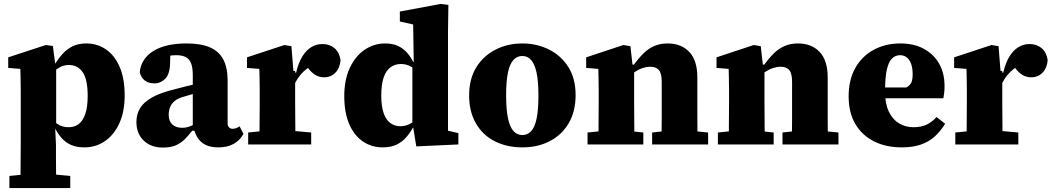

<svg xmlns="http://www.w3.org/2000/svg" viewBox="-20 -738 5379 981"><path d="M28 223V161L129 151H233L339 161V223ZM84 223Q85 181 85 142.5Q85 104 85.5 68.5Q86 33 86 -2V-273Q86 -296 85.5 -314.5Q85 -333 85 -350Q85 -367 84 -386L22 -391V-445L214 -508L250 -503L262 -413L267 -405V-90L262 -83L266 3Q266 36 266 71Q266 106 266.5 144Q267 182 267 223ZM412 15Q371 15 343 2.5Q315 -10 295.5 -32Q276 -54 261 -83H217L222 -153Q247 -123 272 -105.5Q297 -88 331 -88Q361 -88 382.5 -104.5Q404 -121 416 -156.5Q428 -192 428 -248Q428 -332 402.5 -369Q377 -406 332 -406Q307 -406 286 -394.5Q265 -383 248 -367.5Q231 -352 218 -338L213 -411H261Q280 -441 301.5 -464.5Q323 -488 352 -502Q381 -516 421 -516Q477 -516 521.5 -485.5Q566 -455 591.5 -396Q617 -337 617 -250Q617 -167 589.5 -107.5Q562 -48 515.5 -16.5Q469 15 412 15Z M812 16Q752 16 714.5 -19.5Q677 -55 677 -115Q677 -154 695.5 -185Q714 -216 757.5 -240.5Q801 -265 877 -283Q902 -290 927 -296Q952 -302 977 -308Q1002 -314 1026 -320V-276Q999 -267 969 -258.5Q939 -250 912 -242Q888 -235 872 -221.5Q856 -208 849 -190.5Q842 -173 842 -151Q842 -119 860.5 -102Q879 -85 911 -85Q926 -85 940 -89Q954 -93 969.5 -101Q985 -109 1004 -121L1009 -70H962Q944 -47 925 -27.5Q906 -8 879.5 4Q853 16 812 16ZM1096 15Q1040 15 1009.5 -11.5Q979 -38 970 -85L965 -87V-353Q965 -392 956.5 -414Q948 -436 929.5 -446Q911 -456 881 -456Q859 -456 837.5 -452Q816 -448 792 -441L851 -490L849 -416Q848 -360 824.5 -336Q801 -312 770 -312Q739 -312 720 -326.5Q701 -341 694 -369Q701 -438 763 -477Q825 -516 934 -516Q1006 -516 1052.5 -496Q1099 -476 1121 -434Q1143 -392 1143 -327V-108Q1143 -95 1150 -87.5Q1157 -80 1168 -80Q1177 -80 1186 -83Q1195 -86 1204 -93L1224 -54Q1206 -21 1174 -3Q1142 15 1096 15Z M1248 0V-61L1349 -71H1459L1570 -61V0ZM1305 0Q1306 -30 1306 -67Q1306 -104 1306.5 -143Q1307 -182 1307 -215V-273Q1307 -297 1306.5 -315Q1306 -333 1306 -350Q1306 -367 1305 -386L1242 -391V-445L1433 -508L1469 -502L1479 -376L1488 -375V-215Q1488 -182 1488.5 -143Q1489 -104 1489 -67Q1489 -30 1490 0ZM1473 -275 1453 -367H1493Q1505 -418 1525 -450Q1545 -482 1571 -497.5Q1597 -513 1627 -513Q1664 -513 1689 -492Q1714 -471 1720 -431Q1717 -391 1694 -367Q1671 -343 1636 -343Q1611 -343 1590.5 -355.5Q1570 -368 1553 -392L1535 -417L1583 -407Q1545 -391 1515.5 -356Q1486 -321 1473 -275Z M1935 15Q1879 15 1834.5 -15Q1790 -45 1764.5 -103.5Q1739 -162 1739 -247Q1739 -331 1767.5 -391.5Q1796 -452 1843.5 -484Q1891 -516 1947 -516Q1987 -516 2014 -503Q2041 -490 2059.5 -469Q2078 -448 2092 -421H2136L2131 -353Q2108 -380 2083.5 -395.5Q2059 -411 2028 -411Q1998 -411 1975 -394Q1952 -377 1940 -341.5Q1928 -306 1928 -250Q1928 -197 1939.5 -162Q1951 -127 1973.5 -110Q1996 -93 2026 -93Q2058 -93 2084.5 -111Q2111 -129 2133 -158L2139 -91H2093Q2076 -60 2055 -36Q2034 -12 2005 1.5Q1976 15 1935 15ZM2107 10 2091 -88 2087 -90V-411L2094 -416L2091 -613L2023 -628V-679L2232 -718L2271 -713L2269 -574V-70L2322 -58V0Z M2649 15Q2570 15 2508.5 -16Q2447 -47 2412 -107Q2377 -167 2377 -250Q2377 -335 2413.5 -394Q2450 -453 2512 -484.5Q2574 -516 2649 -516Q2723 -516 2785 -485Q2847 -454 2884 -395.5Q2921 -337 2921 -252Q2921 -168 2885.5 -108Q2850 -48 2788.5 -16.5Q2727 15 2649 15ZM2649 -48Q2675 -48 2693.5 -67.5Q2712 -87 2721.5 -131Q2731 -175 2731 -249Q2731 -323 2721.5 -367Q2712 -411 2693.5 -431.5Q2675 -452 2649 -452Q2622 -452 2603.5 -432Q2585 -412 2575.5 -368.5Q2566 -325 2566 -251Q2566 -178 2575.5 -133.5Q2585 -89 2603.5 -68.5Q2622 -48 2649 -48Z M2982 0V-61L3081 -71H3173L3267 -61V0ZM3037 0Q3038 -30 3038 -67Q3038 -104 3038.5 -143Q3039 -182 3039 -215V-273Q3039 -296 3038.5 -314.5Q3038 -333 3038 -350Q3038 -367 3037 -386L2975 -391V-445L3165 -508L3201 -502L3213 -396L3220 -394V-215Q3220 -182 3220.5 -143Q3221 -104 3221 -67Q3221 -30 3222 0ZM3312 0V-61L3403 -71H3495L3598 -61V0ZM3360 0Q3360 -30 3360.5 -67Q3361 -104 3361 -142.5Q3361 -181 3361 -215V-320Q3361 -362 3347 -379.5Q3333 -397 3302 -397Q3284 -397 3264 -390.5Q3244 -384 3223.5 -370.5Q3203 -357 3184 -338L3183 -408H3219Q3244 -442 3268.5 -466Q3293 -490 3323 -503Q3353 -516 3391 -516Q3461 -516 3502 -472.5Q3543 -429 3543 -343V-215Q3543 -181 3543 -142.5Q3543 -104 3543.5 -67Q3544 -30 3544 0Z M3648 0V-61L3747 -71H3839L3933 -61V0ZM3703 0Q3704 -30 3704 -67Q3704 -104 3704.5 -143Q3705 -182 3705 -215V-273Q3705 -296 3704.5 -314.5Q3704 -333 3704 -350Q3704 -367 3703 -386L3641 -391V-445L3831 -508L3867 -502L3879 -396L3886 -394V-215Q3886 -182 3886.5 -143Q3887 -104 3887 -67Q3887 -30 3888 0ZM3978 0V-61L4069 -71H4161L4264 -61V0ZM4026 0Q4026 -30 4026.5 -67Q4027 -104 4027 -142.5Q4027 -181 4027 -215V-320Q4027 -362 4013 -379.5Q3999 -397 3968 -397Q3950 -397 3930 -390.5Q3910 -384 3889.5 -370.5Q3869 -357 3850 -338L3849 -408H3885Q3910 -442 3934.5 -466Q3959 -490 3989 -503Q4019 -516 4057 -516Q4127 -516 4168 -472.5Q4209 -429 4209 -343V-215Q4209 -181 4209 -142.5Q4209 -104 4209.5 -67Q4210 -30 4210 0Z M4588 15Q4507 15 4446 -15.5Q4385 -46 4350.5 -104Q4316 -162 4316 -246Q4316 -330 4350 -390.5Q4384 -451 4444 -483.5Q4504 -516 4580 -516Q4650 -516 4700.5 -488.5Q4751 -461 4778.5 -412.5Q4806 -364 4806 -299Q4806 -280 4804.5 -266Q4803 -252 4800 -236H4431V-291H4611Q4630 -302 4636.5 -316.5Q4643 -331 4643 -359Q4643 -391 4635 -412.5Q4627 -434 4612.5 -445Q4598 -456 4579 -456Q4555 -456 4537.5 -439Q4520 -422 4511 -381.5Q4502 -341 4502 -270Q4502 -208 4521.5 -167.5Q4541 -127 4574 -107.5Q4607 -88 4647 -88Q4687 -88 4715 -101.5Q4743 -115 4765 -140L4809 -106Q4787 -69 4757 -41.5Q4727 -14 4685.5 0.5Q4644 15 4588 15Z M4861 0V-61L4962 -71H5072L5183 -61V0ZM4918 0Q4919 -30 4919 -67Q4919 -104 4919.5 -143Q4920 -182 4920 -215V-273Q4920 -297 4919.5 -315Q4919 -333 4919 -350Q4919 -367 4918 -386L4855 -391V-445L5046 -508L5082 -502L5092 -376L5101 -375V-215Q5101 -182 5101.5 -143Q5102 -104 5102 -67Q5102 -30 5103 0ZM5086 -275 5066 -367H5106Q5118 -418 5138 -450Q5158 -482 5184 -497.5Q5210 -513 5240 -513Q5277 -513 5302 -492Q5327 -471 5333 -431Q5330 -391 5307 -367Q5284 -343 5249 -343Q5224 -343 5203.5 -355.5Q5183 -368 5166 -392L5148 -417L5196 -407Q5158 -391 5128.5 -356Q5099 -321 5086 -275Z"/></svg>

Font: Source Serif 4 ExtraBold
Style: Regular
Weight: 800
Designer: Frank Grießhammer
Foundry: Adobe Systems Incorporated
Version: Version 4.004;hotconv 1.0.116;makeotfexe 2.5.65601